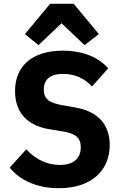

<svg xmlns="http://www.w3.org/2000/svg" viewBox="-20 -976 640 1008"><path d="M289 12C464 12 556 -84 556 -215C556 -325 491 -391 379 -411L306 -424C238 -436 210 -457 210 -505C210 -560 244 -588 311 -588C374 -588 426 -563 463 -522L548 -617C499 -674 417 -710 310 -710C152 -710 59 -632 59 -498C59 -396 112 -319 237 -298L310 -286C378 -275 404 -252 404 -203C404 -143 365 -110 294 -110C232 -110 169 -136 118 -192L31 -96C84 -30 173 12 289 12ZM243 -956 111 -797 182 -739 303 -854 424 -739 499 -797 367 -956Z"/></svg>

Font: IBM Plex Mono
Style: Bold
Weight: 700
Monospace: yes
Designer: Mike Abbink, Paul van der Laan, Pieter van Rosmalen
Foundry: Bold Monday
Version: Version 2.004